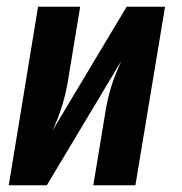

<svg xmlns="http://www.w3.org/2000/svg" viewBox="-20 -550 540 570"><path d="M6 0 93 -530H218L183 -318Q180 -298 175.5 -278Q171 -258 165 -238Q159 -218 151.5 -199Q144 -180 135 -161L356 -530H470L382 0H257L292 -212Q295 -232 299.5 -252Q304 -272 310 -292Q316 -312 324 -331Q332 -350 340 -369L119 0Z"/></svg>

Font: Iosevka Curly Slab XBdObl
Style: Regular
Weight: 800
Italic angle: -9°
Monospace: yes
Designer: Belleve Invis
Foundry: Belleve Invis
Version: Version 11.1.0; ttfautohint (v1.8.3)